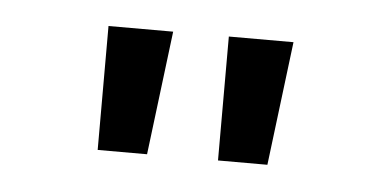

<svg xmlns="http://www.w3.org/2000/svg" viewBox="-27 -693 421 213"><g transform="rotate(5 183.5 -587.0)"><path d="M87 -656H159L142 -518H87ZM221 -656H293L276 -518H221Z"/></g></svg>

Font: BM HANNA Air
Style: Regular
Weight: 400
Designer: Woowa Brothers : Cheoljun Lim; Soyoung Lee; Taehyun Cha; Byungsun Park; Minjin Kim; Hyesun Chae; Myungsoo Han; Bongjin K
Foundry: Sandoll Communications Inc.
Version: Version 1.000;PS 1;hotconv 16.6.51;makeotf.lib2.5.65220